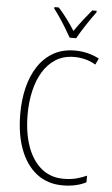

<svg xmlns="http://www.w3.org/2000/svg" viewBox="-63 -990 605 1041"><g transform="rotate(5 240.0 -469.5)"><path d="M322 -689Q263 -689 220.5 -662Q178 -635 150.5 -589Q123 -543 109.5 -483.5Q96 -424 96 -358Q96 -258 122.5 -183.5Q149 -109 199 -67.5Q249 -26 320 -26Q360 -26 391.5 -34.5Q423 -43 446 -54V-18Q422 -5 389.5 2.5Q357 10 318 10Q236 10 177.5 -35Q119 -80 87.5 -162.5Q56 -245 56 -358Q56 -433 72 -499Q88 -565 121 -615.5Q154 -666 204 -695Q254 -724 322 -724Q393 -724 454 -692L438 -658Q409 -675 379.5 -682Q350 -689 322 -689ZM287 -791Q274 -814 257 -842Q240 -870 222 -896.5Q204 -923 190 -941V-949H214Q236 -925 260.5 -892.5Q285 -860 304 -829Q326 -861 348 -889.5Q370 -918 396 -949H420V-941Q397 -910 369 -867.5Q341 -825 322 -791Z"/></g></svg>

Font: Noto Sans Khmer Condensed ExtraLight
Style: Regular
Weight: 200
Width: 3
Designer: Danh Hong and the Monotype Design Team
Foundry: Monotype Imaging Inc.
Version: Version 2.004; ttfautohint (v1.8.4.7-5d5b)